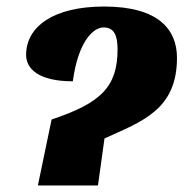

<svg xmlns="http://www.w3.org/2000/svg" viewBox="-20 -568 579 588"><path d="M138 -202 96 0H280L300 -144C414 -196 522 -231 522 -391C522 -477 466 -548 299 -548C143 -548 60 -486 60 -400C60 -358 97 -319 203 -319C220 -444 267 -484 297 -484C330 -484 340 -459 340 -417C340 -300 287 -252 138 -202Z"/></svg>

Font: Noto Serif Condensed Black
Style: Italic
Weight: 900
Width: 3
Italic angle: -12°
Designer: Monotype Design Team
Foundry: Monotype Imaging Inc.
Version: Version 2.013